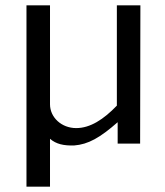

<svg xmlns="http://www.w3.org/2000/svg" viewBox="-20 -537 617 718"><path d="M265 -58C210 -58 167 -98 167 -147V-517H79V161H167V-18C190 2 218 8 257 7C310 3 354 -22 420 -80V0H504L505 -517H417V-142C367 -90 317 -58 265 -58Z"/></svg>

Font: United Sans
Style: Regular
Weight: 400
Designer: Pablo Impallari, Rodrigo Fuenzalida (Modified by Dan O. Williams)
Version: Version 1.000;PS 001.000;hotconv 1.0.88;makeotf.lib2.5.64775